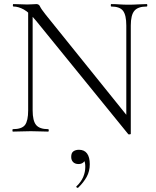

<svg xmlns="http://www.w3.org/2000/svg" viewBox="-20 -645 765 941"><path d="M118 -104V-602L140 -600V-104Q140 -53 157 -32.5Q174 -12 216 -12Q219 -12 219 -6Q219 0 216 0Q197 0 176.5 -1Q156 -2 131 -2Q107 -2 85 -1Q63 0 43 0Q41 0 41 -6Q41 -12 43 -12Q87 -12 102.5 -32.5Q118 -53 118 -104ZM621 11Q621 13 616 13.5Q611 14 609 13L157 -543Q123 -584 96.5 -598.5Q70 -613 46 -613Q43 -613 43 -619Q43 -625 46 -625Q63 -625 81 -624Q99 -623 113 -623Q127 -623 139.5 -624Q152 -625 158 -625Q171 -625 176 -613.5Q181 -602 204 -573L613 -65ZM621 -520V11L599 -20V-520Q599 -571 583 -592Q567 -613 525 -613Q523 -613 523 -619Q523 -625 525 -625Q545 -625 565.5 -623.5Q586 -622 611 -622Q634 -622 657 -623.5Q680 -625 699 -625Q702 -625 702 -619Q702 -613 699 -613Q656 -613 638.5 -592Q621 -571 621 -520ZM363 275Q359 277 355.5 273.5Q352 270 355 268Q378 246 388 222Q398 198 398 173Q398 151 392.5 143Q387 135 379 130L395 127Q398 143 388.5 151Q379 159 365 159Q348 159 338.5 149.5Q329 140 329 124Q329 104 340 96.5Q351 89 367 89Q393 89 406.5 107Q420 125 420 160Q420 194 405 221.5Q390 249 363 275Z"/></svg>

Font: Cormorant Light
Style: Regular
Weight: 300
Designer: Christian Thalmann (Catharsis Fonts)
Foundry: Catharsis Fonts
Version: Version 4.000